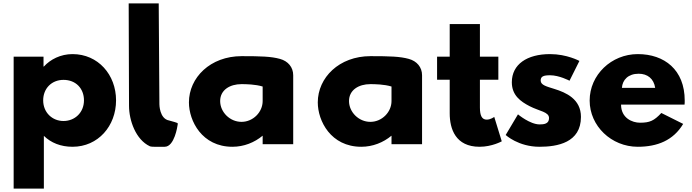

<svg xmlns="http://www.w3.org/2000/svg" viewBox="-20 -845 4055 1125"><path d="M660 -257C660 -407 555 -528 405 -528C335 -528 275 -497 237 -455H235V-513H60V260H237V-49C279 -8 336 15 405 15C555 15 660 -107 660 -257ZM472 -257C472 -186 419 -136 352 -136C286 -136 233 -186 233 -257C233 -327 283 -377 352 -377C424 -377 472 -327 472 -257Z M734 -825 736 -225C736 -140 775 -27 858 12C869 17 913 15 945 15C1003 15 1020 -109 1020 -109C1023 -128 1029 -122 971 -139C914 -149 914 -234 914 -234L910 -825Z M1698 0V-404C1698 -451 1668 -487 1620 -500C1569 -514 1510 -516 1396 -516C1212 -516 1087 -390 1087 -245C1087 -137 1163 15 1342 15C1409 15 1471 -10 1519 -50V0ZM1270 -253C1270 -318 1327 -352 1395 -352C1422 -352 1477 -351 1519 -338V-253C1519 -188 1463 -131 1395 -131C1327 -131 1270 -188 1270 -253Z M2453 0V-404C2453 -451 2423 -487 2375 -500C2324 -514 2265 -516 2151 -516C1967 -516 1842 -390 1842 -245C1842 -137 1918 15 2097 15C2164 15 2226 -10 2274 -50V0ZM2025 -253C2025 -318 2082 -352 2150 -352C2177 -352 2232 -351 2274 -338V-253C2274 -188 2218 -131 2150 -131C2082 -131 2025 -188 2025 -253Z M2615 -513H2541V-378H2615V-181C2615 -90 2649 15 2790 15C2863 15 2920 -17 2920 -17L2876 -160C2876 -160 2855 -144 2832 -144C2804 -144 2792 -167 2792 -215V-378H2900V-513H2792V-704H2615Z M3203 -528C3068 -528 2979 -468 2979 -363C2979 -286 3031 -250 3083 -223C3141 -193 3197 -190 3197 -153C3197 -119 3167 -116 3142 -116C3085 -116 3015 -175 3015 -175L2943 -54C2943 -54 3017 15 3141 15C3246 15 3384 -9 3384 -160C3384 -265 3296 -303 3228 -324C3184 -338 3148 -346 3148 -373C3148 -397 3164 -404 3203 -404C3257 -404 3317 -372 3317 -372L3375 -488C3375 -488 3302 -528 3203 -528Z M3991 -232C3992 -238 3992 -249 3992 -256C3992 -436 3873 -528 3717 -528C3562 -528 3435 -406 3435 -256C3435 -107 3562 15 3717 15C3831 15 3925 -22 3983 -119L3855 -183C3812 -137 3787 -126 3730 -126C3685 -126 3619 -153 3619 -232ZM3624 -330C3627 -377 3661 -413 3722 -413C3774 -413 3811 -384 3819 -330Z"/></svg>

Font: Hussar Techniczny
Style: Bold 
Weight: 700
Foundry: Cannot Into Space Fonts
Version: Version 0.77